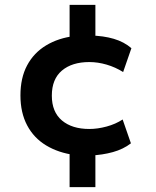

<svg xmlns="http://www.w3.org/2000/svg" viewBox="-20 -654 640 789"><path d="M266 115V-49L287 -17Q220 -26 169.5 -56.5Q119 -87 91.5 -139Q64 -191 64 -262Q64 -334 91.5 -385.5Q119 -437 169.5 -467.5Q220 -498 287 -506L266 -474V-634H372V-481L352 -508Q405 -507 447.5 -494.5Q490 -482 520 -456L486 -358Q454 -378 418 -388.5Q382 -399 347 -399Q276 -399 234.5 -364Q193 -329 193 -261Q193 -194 234.5 -159Q276 -124 347 -124Q381 -124 418 -134Q455 -144 484 -163L518 -65Q487 -41 444 -29Q401 -17 351 -15L372 -43V115Z"/></svg>

Font: Nunito Sans 6pt
Style: Bold
Weight: 700
Version: Version 3.101;gftools[0.9.27]